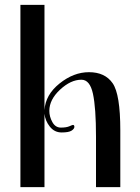

<svg xmlns="http://www.w3.org/2000/svg" viewBox="-20 -770 574 790"><path d="M280 -256Q286 -256 286 -248Q286 -240 274.5 -232.5Q263 -225 233.5 -225Q204 -225 185 -249Q166 -273 163 -302V0H64V-750H163V-317Q167 -380 225 -426.5Q283 -473 346 -473Q412 -473 443.5 -427.5Q475 -382 475 -234V0H375V-208Q375 -326 362.5 -384Q350 -442 315 -442Q271 -442 227 -401Q183 -360 183 -314Q183 -290 195.5 -267.5Q208 -245 230.5 -245Q253 -245 265.5 -250.5Q278 -256 280 -256Z"/></svg>

Font: Spirax
Style: Regular
Weight: 400
Designer: Brenda Gallo (gbrenda1987@gmail.com)
Foundry: Brenda Gallo
Version: Version 1.002